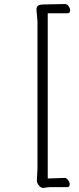

<svg xmlns="http://www.w3.org/2000/svg" viewBox="-20 -784 390 953"><path d="M229 145Q215 145 195 149Q183 149 173 136.5Q163 124 163 114L166 51V-678L161 -736Q161 -750 169 -756Q177 -762 202 -762L300 -764H302Q313 -764 320.5 -753.5Q328 -743 328 -732Q328 -718 315 -718H217V102Q295 99 302.5 99Q310 99 318 110Q326 121 326 131Q326 145 313 145Z"/></svg>

Font: LXGW WenKai Lite Light
Style: Regular
Weight: 300
Designer: LXGW / Fontworks Inc.
Foundry: LXGW / Fontworks Inc.
Version: Version 1.511; March 25, 2025